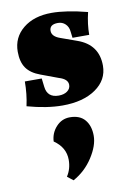

<svg xmlns="http://www.w3.org/2000/svg" viewBox="-91 -501 646 940"><g transform="rotate(-10 231.5 -31.0)"><path d="M208 12Q130 12 33 -15Q46 -74 46 -136H130L135 -94Q141 -39 198 -39Q224 -39 240.5 -51Q257 -63 257 -82Q257 -111 213 -124L127 -156Q80 -173 58.5 -203.5Q37 -234 37 -285Q37 -356 91 -400Q145 -444 233 -444Q305 -444 410 -417Q396 -359 396 -306H313L309 -338Q307 -361 292 -375.5Q277 -390 255 -390Q213 -390 213 -358Q213 -330 253 -316L334 -287Q436 -251 436 -146Q436 -75 373.5 -31.5Q311 12 208 12ZM197 382 168 359Q191 324 191 279Q191 217 134 178Q136 136 164 105.5Q192 75 232 75Q282 75 307 105Q332 135 332 184Q332 233 294.5 291Q257 349 197 382Z"/></g></svg>

Font: Arapey Black
Style: Regular
Weight: 900
Designer: Eduardo Rodriguez Tunni
Foundry: Eduardo Rodriguez Tunni
Version: Version 4.000